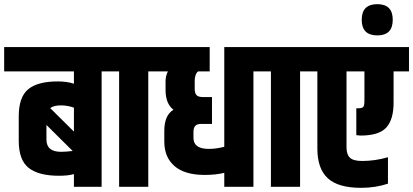

<svg xmlns="http://www.w3.org/2000/svg" viewBox="-60 -897 1984 922"><path d="M163 -297V-227Q163 -168 233 -168Q255 -168 289 -172ZM295 -265V-380Q264 -391 233 -391Q199 -391 181 -378ZM-40 -671H510V-554H428V0H295V-61Q268 -53 223 -53Q126 -53 78 -90.5Q30 -128 30 -221V-338Q30 -431 75.5 -468.5Q121 -506 217 -506Q262 -506 295 -495V-554H-40Z M512 -554H430V-671H734V-554H652V0H512Z M746 -554H654V-671H947V-554H891Q875 -541 875 -507V-470Q875 -451 883 -441Q891 -431 914 -431H958V-302H908Q885 -302 877 -292Q869 -282 869 -263V-235Q869 -182 943 -182Q977 -182 1017 -192V-671H1239V-554H1157V0H1017V-67Q977 -57 923 -57Q827 -57 778 -99.5Q729 -142 729 -217V-268Q729 -344 773 -370Q735 -399 735 -465V-507Q735 -520 738 -532Q741 -544 744 -549Z M1241 -554H1159V-671H1463V-554H1381V0H1241Z M1803 -142V-15Q1743 5 1674 5Q1564 5 1514 -41Q1464 -87 1464 -184V-554H1383V-671H1904V-554H1830V-404Q1830 -323 1795 -284.5Q1760 -246 1671 -246Q1665 -246 1651 -248V-377H1660Q1679 -377 1684.5 -383.5Q1690 -390 1690 -413V-554H1604V-189Q1604 -155 1620.5 -139.5Q1637 -124 1679 -124Q1741 -124 1803 -142Z M1752 -877Q1826 -877 1826 -802Q1826 -727 1752 -727Q1677 -727 1677 -802Q1677 -877 1752 -877Z"/></svg>

Font: Khand Black
Style: Regular
Weight: 900
Designer: Sanchit Sawaria and Jyotish Sonowal (Devanagari), Satya Rajpurohit (Latin)
Foundry: Indian Type Foundry
Version: Version 2.000;PS 1.0;hotconv 1.0.79;makeotf.lib2.5.61930